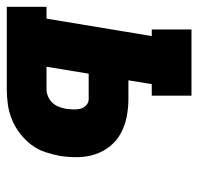

<svg xmlns="http://www.w3.org/2000/svg" viewBox="-40 -540 570 551"><g transform="rotate(90 244.5 -265.0)"><path d="M-11 0V-114H23L73 -416H54V-530H244V-416H211L200 -349H254Q280 -349 305 -344Q330 -339 351.5 -327.5Q373 -316 388.5 -297Q404 -278 412 -254.5Q420 -231 420.5 -205Q421 -179 417 -153Q413 -132 406 -110.5Q399 -89 385 -70.5Q371 -52 352 -37.5Q333 -23 312 -14.5Q291 -6 269 -3Q247 0 226 0ZM161 -114H226Q236 -114 246.5 -118.5Q257 -123 264.5 -131Q272 -139 276 -149.5Q280 -160 282 -171Q283 -181 283.5 -191.5Q284 -202 281.5 -211.5Q279 -221 271.5 -228Q264 -235 254 -235H181Z"/></g></svg>

Font: Iosevka Slab Heavy Oblique
Style: Regular
Weight: 900
Italic angle: -9°
Monospace: yes
Designer: Belleve Invis
Foundry: Belleve Invis
Version: Version 11.1.1; ttfautohint (v1.8.3)